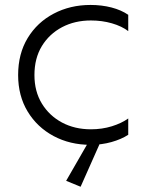

<svg xmlns="http://www.w3.org/2000/svg" viewBox="-20 -561 570 757"><path d="M485.6 -502.6V-438.3Q460 -457.9 421.1 -469.1Q382.3 -480.3 338.5 -480.3Q274.9 -480.3 224.6 -453.8Q174.4 -427.3 145.1 -379.4Q115.8 -331.4 115.8 -265Q115.8 -200.6 145.1 -152.6Q174.4 -104.7 224.5 -77.9Q274.6 -51.2 338.3 -51.2Q382.3 -51.2 420.8 -63.1Q459.2 -75 485.6 -93.9V-29.6Q458.3 -11.8 419.4 -0.9Q380.6 10 336.5 10Q256.2 10 191.3 -24.6Q126.5 -59.3 89 -121.3Q51.5 -183.3 51.5 -265Q51.5 -349 89.1 -411Q126.7 -473 191.7 -507.2Q256.7 -541.5 337 -541.5Q380.8 -541.5 419.6 -531.5Q458.3 -521.4 485.6 -502.6ZM328.2 0H375.7L297.8 175.3L240.8 151.9Z"/></svg>

Font: Roundo Variable
Style: Regular
Weight: 200
Designer: Shiva Nallaperumal
Foundry: Indian Type Foundry
Version: Version 2.000